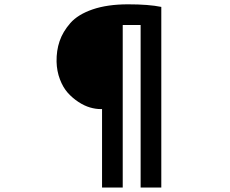

<svg xmlns="http://www.w3.org/2000/svg" viewBox="-20 -794 1040 870"><path d="M442.4 55.7V-299.8H434.6Q413.1 -299.8 387.7 -307.1Q362.3 -314.5 335.4 -332Q308.6 -349.6 287.1 -373.5Q265.6 -397.5 251.5 -434.6Q237.3 -471.7 236.3 -514.6Q235.4 -564.5 250 -607.4Q264.6 -650.4 298.8 -689.5Q333 -728.5 399.9 -751.5Q466.8 -774.4 560.5 -774.4Q654.3 -774.4 710.9 -762.7V55.7H617.2V-680.7H536.1V55.7Z"/></svg>

Font: Gen Shin Gothic Monospace Bold
Style: Bold
Weight: 700
Designer: [Source Han Sans]
Ryoko NISHIZUKA  (kana & ideographs); Paul D. Hunt (Latin, Greek & Cyrillic); Wenlong ZHANG  (bopomofo
Version: Version 1.002.20150607